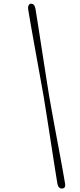

<svg xmlns="http://www.w3.org/2000/svg" viewBox="-20 -827 440 1056"><path d="M220.6 -293.4Q226.2 -260.2 233.6 -212.3Q241.1 -164.4 249.7 -109.8Q258.3 -55.2 266.6 -0.6Q275 53.9 282.6 102.1Q290.2 150.3 295.9 184.6Q301.9 211.8 322.7 209.8Q343.6 207.8 337.4 179.6Q331.5 144.2 322.7 95.7Q313.9 47.2 303.7 -7.2Q293.5 -61.7 283.4 -115.8Q273.4 -170 264.9 -217.1Q256.4 -264.2 250.7 -296.9Q245.1 -330.2 237.7 -378.1Q230.2 -426 221.7 -480.8Q213.2 -535.7 204.6 -591.1Q196 -646.4 188.4 -695.4Q180.8 -744.4 174.9 -779.8Q169.4 -808.4 148.5 -806.4Q141 -805.5 136.9 -796.1Q132.8 -786.7 135.2 -773.8Q140.8 -739 149.3 -690.6Q157.9 -642.2 167.7 -587.3Q177.5 -532.4 187.4 -477.8Q197.3 -423.1 206 -375.2Q214.7 -327.3 220.6 -293.4Z"/></svg>

Font: Fraunces 72pt Soft Light
Style: Italic
Weight: 300
Italic angle: -16°
Version: Version 1.000;[b76b70a41]